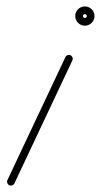

<svg xmlns="http://www.w3.org/2000/svg" viewBox="-20 -554 316 598"><path d="M183.7 -376.1C183.7 -376.1 183.7 -376.1 183.7 -376.1C123.5 -248.5 63.3 -120.8 3.1 6.9C0.3 12.9 2.9 20 8.9 22.9C14.9 25.7 22 23.1 24.9 17.1C85 -110.5 145.2 -238.2 205.4 -365.9C208.3 -371.9 205.7 -379 199.7 -381.9C193.7 -384.7 186.6 -382.1 183.7 -376.1ZM238.3 -504C238.3 -507.4 241 -510 244.3 -510C247.7 -510 250.3 -507.4 250.3 -504C250.3 -500.6 247.7 -498 244.3 -498C241 -498 238.3 -500.6 238.3 -504ZM274.3 -504C274.3 -520.5 260.9 -534 244.3 -534C227.8 -534 214.3 -520.5 214.3 -504C214.3 -487.5 227.8 -474 244.3 -474C260.9 -474 274.3 -487.5 274.3 -504Z"/></svg>

Font: FRB American Cursive Guidelines Arrows Light
Style: Italic
Weight: 300
Italic angle: -25°
Version: Version 2.0;Modular Font Editor K font №1